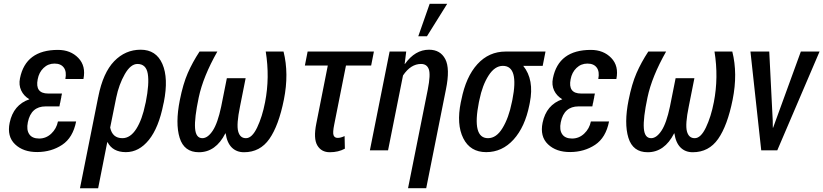

<svg xmlns="http://www.w3.org/2000/svg" viewBox="-20 -804 4404 1027"><path d="M224.1 -234.9Q146 -234.9 128.9 -149.9Q120.6 -108.9 136.7 -85.9Q152.3 -63 189.5 -63Q226.6 -63 254.4 -89.4Q282.2 -115.7 290 -154.3H387.2Q370.1 -67.4 312.5 -29.3Q254.9 8.8 179.7 9.3Q104.5 9.8 60.5 -32.2Q16.6 -74.2 31.7 -147.5Q51.8 -243.7 137.2 -272.9Q106.9 -291 93.3 -320.3Q79.6 -349.6 86.9 -385.3Q117.2 -537.1 290 -537.1Q357.4 -537.1 398.9 -494.1Q440.4 -451.2 426.3 -381.3H329.6Q337.4 -420.9 321.3 -442.4Q305.7 -463.9 271.5 -463.9Q237.3 -463.9 212.9 -440.4Q188.5 -417 181.6 -379.9Q166.5 -303.7 237.8 -303.7H311.5L307.6 -285.2H308.1L305.2 -271.5L301.8 -253.4H301.3L297.9 -234.9Z M715.3 -461.9Q678.7 -461.9 647.5 -407.2Q616.2 -352.5 601.6 -281.7L569.3 -121.6Q581.1 -64.9 634.8 -64.9Q677.2 -64.9 709 -114.7Q740.7 -164.6 757.3 -247.6L759.8 -257.8Q779.3 -356.4 770.5 -409.2Q761.7 -461.9 715.3 -461.9ZM555.2 -43.5H553.7L504.9 203.1H407.7L505.4 -285.6H506.3L505.9 -287.6Q531.2 -415 590.8 -476.6Q650.4 -538.1 732.4 -538.1Q815.4 -538.1 848.6 -461.9Q881.8 -385.7 856.4 -257.8L854 -247.6Q829.1 -121.1 776.4 -55.7Q723.6 9.8 653.3 9.8Q583 9.8 555.2 -43.5Z M1063 -64.9Q1091.8 -65.4 1118.2 -105.5Q1144.5 -145.5 1163.1 -233.9L1193.4 -385.7H1293.9L1263.7 -233.9Q1244.1 -138.7 1253.9 -101.6Q1263.7 -64.5 1295.9 -64.9Q1328.1 -64.9 1355.5 -122.1Q1382.8 -179.2 1397.9 -257.3Q1423.8 -390.1 1401.4 -528.3H1496.6Q1526.4 -410.2 1498.5 -271Q1470.7 -132.3 1420.9 -61Q1371.1 10.3 1285.2 10.3Q1245.1 10.3 1219.7 -15.1Q1194.3 -40.5 1187 -90.3L1185.5 -90.8Q1134.3 10.3 1043.9 10.3Q964.8 10.3 940.9 -66.9Q917 -144 941.9 -268.6Q959 -355 984.4 -413.1Q1009.8 -471.2 1047.4 -528.3H1142.6Q1066.4 -394 1043 -282.7Q1019.5 -171.9 1023.4 -118.2Q1027.3 -64.5 1063 -64.9Z M1823.2 -76.2 1824.7 -8.8Q1790 10.3 1744.1 10.3Q1698.7 10.3 1677.2 -26.4Q1655.8 -63 1671.9 -143.1L1733.4 -453.6H1610.8L1625.5 -528.3H1980L1965.3 -453.6H1830.6L1768.1 -139.6Q1758.8 -94.7 1764.2 -80.6Q1769.5 -66.4 1786.1 -66.4Q1802.7 -66.4 1823.2 -76.2Z M2274.9 -538.1Q2335.4 -538.1 2361.8 -487.8Q2388.2 -437.5 2365.2 -325.2L2259.8 202.6H2162.6L2268.1 -324.7Q2284.2 -406.2 2273.4 -434.1Q2263.2 -461.9 2231.9 -461.9Q2177.2 -461.9 2135.7 -400.4L2055.7 0H1958.5L2064 -528.3H2152.8L2144.5 -462.4L2146 -461.9Q2200.2 -538.1 2274.9 -538.1ZM2278.3 -783.7H2372.1L2263.7 -609.9H2217.3Z M2541.5 -256.8Q2503.4 -64.9 2590.3 -64.9Q2635.3 -64.9 2668 -119.1Q2701.2 -173.3 2717.8 -256.8L2720.7 -270Q2756.8 -451.7 2669.9 -451.7Q2626.5 -451.7 2593.3 -399.9Q2560.1 -348.1 2544.4 -270ZM2444.8 -256.8 2447.8 -270Q2472.2 -393.6 2533.7 -460.9Q2595.2 -528.3 2685.1 -528.3H2897.9L2882.8 -451.7H2778.8Q2838.4 -377.9 2814 -254.9L2811.5 -242.2Q2788.1 -125 2727.1 -57.6Q2666 9.8 2580.6 9.8Q2495.1 9.8 2458 -64.5Q2420.9 -138.7 2444.8 -256.8Z M3074.7 -234.9Q2996.6 -234.9 2979.5 -149.9Q2971.2 -108.9 2987.3 -85.9Q3002.9 -63 3040 -63Q3077.1 -63 3105 -89.4Q3132.8 -115.7 3140.6 -154.3H3237.8Q3220.7 -67.4 3163.1 -29.3Q3105.5 8.8 3030.3 9.3Q2955.1 9.8 2911.1 -32.2Q2867.2 -74.2 2882.3 -147.5Q2902.3 -243.7 2987.8 -272.9Q2957.5 -291 2943.8 -320.3Q2930.2 -349.6 2937.5 -385.3Q2967.8 -537.1 3140.6 -537.1Q3208 -537.1 3249.5 -494.1Q3291 -451.2 3276.9 -381.3H3180.2Q3188 -420.9 3171.9 -442.4Q3156.2 -463.9 3122.1 -463.9Q3087.9 -463.9 3063.5 -440.4Q3039.1 -417 3032.2 -379.9Q3017.1 -303.7 3088.4 -303.7H3162.1L3158.2 -285.2H3158.7L3155.8 -271.5L3152.3 -253.4H3151.9L3148.4 -234.9Z M3463.4 -64.9Q3492.2 -65.4 3518.6 -105.5Q3544.9 -145.5 3563.5 -233.9L3593.8 -385.7H3694.3L3664.1 -233.9Q3644.5 -138.7 3654.3 -101.6Q3664.1 -64.5 3696.3 -64.9Q3728.5 -64.9 3755.9 -122.1Q3783.2 -179.2 3798.3 -257.3Q3824.2 -390.1 3801.8 -528.3H3897Q3926.8 -410.2 3898.9 -271Q3871.1 -132.3 3821.3 -61Q3771.5 10.3 3685.5 10.3Q3645.5 10.3 3620.1 -15.1Q3594.7 -40.5 3587.4 -90.3L3585.9 -90.8Q3534.7 10.3 3444.3 10.3Q3365.2 10.3 3341.3 -66.9Q3317.4 -144 3342.3 -268.6Q3359.4 -355 3384.8 -413.1Q3410.2 -471.2 3447.8 -528.3H3543Q3466.8 -394 3443.4 -282.7Q3419.9 -171.9 3423.8 -118.2Q3427.7 -64.5 3463.4 -64.9Z M4113.3 -158.7 4113.8 -121.1 4115.2 -120.6 4263.7 -528.3H4363.8L4137.7 0H4051.8L3994.1 -528.3H4094.7Z"/></svg>

Font: RobotoCondensed-Italic
Style: Italic
Weight: 400
Designer: Google
Version: Version 1.200311; 2013